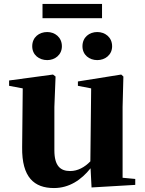

<svg xmlns="http://www.w3.org/2000/svg" viewBox="-20 -934 731 971"><path d="M219 -630C257 -630 293 -656 293 -700C293 -746 257 -772 219 -772C178 -772 143 -746 143 -700C143 -656 178 -630 219 -630ZM472 -630C511 -630 547 -656 547 -700C547 -746 511 -772 472 -772C432 -772 397 -746 397 -700C397 -656 432 -630 472 -630ZM195 -842H496V-914H195ZM443 14 664 1V-29L600 -35V-393L604 -547L593 -557L374 -522V-500L441 -487L437 -118C408 -88 373 -69 335 -69C286 -69 255 -94 255 -174V-393L261 -547L248 -557L26 -527V-500L95 -487L92 -189C90 -37 153 17 253 17C330 17 391 -24 438 -83Z"/></svg>

Font: Source Han Serif KR Heavy
Style: Regular
Weight: 900
Designer: Ryoko NISHIZUKA 西塚涼子 (kana & ideographs); Frank Grießhammer (Latin, Greek & Cyrillic); Wenlong ZHANG 张文龙 (bopomofo); San
Foundry: Adobe
Version: Version 2.001;hotconv 1.1.0;makeotfexe 2.6.0